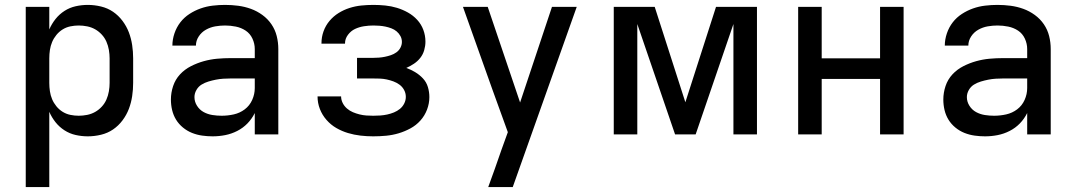

<svg xmlns="http://www.w3.org/2000/svg" viewBox="-20 -548 4390 783"><path d="M85 215V-520H181V-428Q191 -451 206.5 -470.5Q222 -490 243 -503.5Q264 -517 288.5 -522.5Q313 -528 338 -528Q365 -528 392 -521.5Q419 -515 441 -500Q463 -485 479.5 -463Q496 -441 505.5 -416Q515 -391 519 -364Q523 -337 523 -310V-210Q523 -183 519 -156Q515 -129 505.5 -104Q496 -79 479.5 -57Q463 -35 441 -20Q419 -5 392 1.5Q365 8 338 8Q313 8 288.5 2.5Q264 -3 243 -16.5Q222 -30 206.5 -49.5Q191 -69 181 -92V215ZM301 -76Q318 -76 335.5 -79.5Q353 -83 368 -91.5Q383 -100 395 -113Q407 -126 414 -142Q421 -158 424 -175.5Q427 -193 427 -210V-310Q427 -327 424 -344.5Q421 -362 414 -378Q407 -394 395 -407Q383 -420 368 -428.5Q353 -437 335.5 -440.5Q318 -444 301 -444Q284 -444 267 -440.5Q250 -437 235.5 -428Q221 -419 210 -405.5Q199 -392 192.5 -376.5Q186 -361 183.5 -344Q181 -327 181 -310V-210Q181 -193 183.5 -176Q186 -159 192.5 -143.5Q199 -128 210 -114.5Q221 -101 235.5 -92Q250 -83 267 -79.5Q284 -76 301 -76Z M847 8Q826 8 804.5 5Q783 2 763 -6Q743 -14 726 -28Q709 -42 698 -60Q687 -78 682 -99Q677 -120 677 -142Q677 -170 686 -197Q695 -224 714 -244.5Q733 -265 758.5 -278Q784 -291 811 -298.5Q838 -306 865.5 -308.5Q893 -311 921 -311H1019V-348Q1019 -370 1009.5 -390.5Q1000 -411 982 -423Q964 -435 942 -439.5Q920 -444 898 -444Q878 -444 858 -440.5Q838 -437 820 -427Q802 -417 790.5 -399.5Q779 -382 779 -362H683Q683 -387 691.5 -412Q700 -437 715.5 -457Q731 -477 752.5 -491Q774 -505 798 -513.5Q822 -522 847.5 -525Q873 -528 898 -528Q925 -528 951.5 -524.5Q978 -521 1003 -512Q1028 -503 1050 -487Q1072 -471 1087 -449Q1102 -427 1108.5 -401Q1115 -375 1115 -348V0H1019V-87Q1007 -63 989 -44.5Q971 -26 947.5 -14Q924 -2 898.5 3Q873 8 847 8ZM884 -76Q909 -76 933.5 -81.5Q958 -87 978 -102Q998 -117 1008.5 -140.5Q1019 -164 1019 -189V-228H921Q906 -228 890.5 -227Q875 -226 860 -223Q845 -220 830 -215.5Q815 -211 802 -203Q789 -195 781 -181Q773 -167 773 -152Q773 -133 783.5 -116.5Q794 -100 810.5 -91Q827 -82 846 -79Q865 -76 884 -76Z M1502 8Q1476 8 1450 5Q1424 2 1399 -5.5Q1374 -13 1351.5 -26Q1329 -39 1311.5 -59Q1294 -79 1284.5 -103.5Q1275 -128 1275 -155H1371Q1371 -141 1377.5 -128Q1384 -115 1395 -105.5Q1406 -96 1419 -90.5Q1432 -85 1446 -81.5Q1460 -78 1474 -77Q1488 -76 1502 -76Q1517 -76 1531 -77Q1545 -78 1559 -81Q1573 -84 1586.5 -89.5Q1600 -95 1611 -104Q1622 -113 1628.5 -126Q1635 -139 1635 -153Q1635 -168 1628 -181Q1621 -194 1609.5 -202.5Q1598 -211 1584.5 -216Q1571 -221 1557 -224Q1543 -227 1528.5 -227.5Q1514 -228 1500 -228H1436V-312H1500Q1513 -312 1525.5 -313Q1538 -314 1550 -316.5Q1562 -319 1574 -323Q1586 -327 1596.5 -334.5Q1607 -342 1613 -353.5Q1619 -365 1619 -377Q1619 -390 1613 -401Q1607 -412 1597.5 -420Q1588 -428 1576 -432.5Q1564 -437 1552 -439.5Q1540 -442 1527.5 -443Q1515 -444 1503 -444Q1484 -444 1464.5 -441Q1445 -438 1428 -430Q1411 -422 1399 -406Q1387 -390 1387 -371V-370H1291V-372Q1291 -397 1299.5 -420.5Q1308 -444 1324 -463Q1340 -482 1361 -495Q1382 -508 1405.5 -515.5Q1429 -523 1453.5 -525.5Q1478 -528 1503 -528Q1527 -528 1551.5 -525.5Q1576 -523 1599 -516Q1622 -509 1643.5 -497Q1665 -485 1681.5 -467Q1698 -449 1706.5 -426Q1715 -403 1715 -378Q1715 -361 1710 -343.5Q1705 -326 1694 -312Q1683 -298 1668 -288Q1653 -278 1637 -271Q1656 -264 1673.5 -253.5Q1691 -243 1705 -228Q1719 -213 1725 -193Q1731 -173 1731 -152Q1731 -126 1721.5 -101Q1712 -76 1694.5 -56.5Q1677 -37 1654 -24.5Q1631 -12 1606 -4.5Q1581 3 1555 5.5Q1529 8 1502 8Z M1971 215Q1985 177 1998.5 139Q2012 101 2025 63L2051 -9L1988 -183L1868 -520H1969L2101 -130L2231 -520H2332L2071 215Z M2483 0V-520H2650L2775 -131L2900 -520H3067V0H2971V-450L2817 0H2733L2579 -450V0Z M3235 0V-520H3331V-310H3569V-520H3665V0H3569V-226H3331V0Z M3997 8Q3976 8 3954.5 5Q3933 2 3913 -6Q3893 -14 3876 -28Q3859 -42 3848 -60Q3837 -78 3832 -99Q3827 -120 3827 -142Q3827 -170 3836 -197Q3845 -224 3864 -244.5Q3883 -265 3908.5 -278Q3934 -291 3961 -298.5Q3988 -306 4015.5 -308.5Q4043 -311 4071 -311H4169V-348Q4169 -370 4159.5 -390.5Q4150 -411 4132 -423Q4114 -435 4092 -439.5Q4070 -444 4048 -444Q4028 -444 4008 -440.5Q3988 -437 3970 -427Q3952 -417 3940.5 -399.5Q3929 -382 3929 -362H3833Q3833 -387 3841.5 -412Q3850 -437 3865.5 -457Q3881 -477 3902.5 -491Q3924 -505 3948 -513.5Q3972 -522 3997.5 -525Q4023 -528 4048 -528Q4075 -528 4101.5 -524.5Q4128 -521 4153 -512Q4178 -503 4200 -487Q4222 -471 4237 -449Q4252 -427 4258.5 -401Q4265 -375 4265 -348V0H4169V-87Q4157 -63 4139 -44.5Q4121 -26 4097.5 -14Q4074 -2 4048.5 3Q4023 8 3997 8ZM4034 -76Q4059 -76 4083.5 -81.5Q4108 -87 4128 -102Q4148 -117 4158.5 -140.5Q4169 -164 4169 -189V-228H4071Q4056 -228 4040.5 -227Q4025 -226 4010 -223Q3995 -220 3980 -215.5Q3965 -211 3952 -203Q3939 -195 3931 -181Q3923 -167 3923 -152Q3923 -133 3933.5 -116.5Q3944 -100 3960.5 -91Q3977 -82 3996 -79Q4015 -76 4034 -76Z"/></svg>

Font: Iosevka Aile Medium
Style: Regular
Weight: 500
Designer: Belleve Invis
Foundry: Belleve Invis
Version: Version 27.3.5; ttfautohint (v1.8.4)